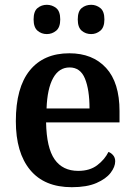

<svg xmlns="http://www.w3.org/2000/svg" viewBox="-20 -770 560 800"><path d="M279 10Q165 10 105.5 -62Q46 -134 46 -265Q46 -405 104 -476.5Q162 -548 269 -548Q366 -548 422 -487Q478 -426 478 -307V-260H172Q174 -154 207.5 -106Q241 -58 306 -58Q354 -58 385 -81.5Q416 -105 432 -137Q443 -133 451.5 -123Q460 -113 460 -98Q460 -75 441 -50Q422 -25 382 -7.5Q342 10 279 10ZM353 -318Q353 -396 334 -442.5Q315 -489 270 -489Q226 -489 201.5 -445Q177 -401 174 -318ZM360 -628Q337 -628 320.5 -642Q304 -656 304 -689Q304 -723 320.5 -736.5Q337 -750 360 -750Q381 -750 398 -736.5Q415 -723 415 -689Q415 -656 398 -642Q381 -628 360 -628ZM175 -628Q153 -628 136.5 -642Q120 -656 120 -689Q120 -723 136.5 -736.5Q153 -750 175 -750Q197 -750 214 -736.5Q231 -723 231 -689Q231 -656 214 -642Q197 -628 175 -628Z"/></svg>

Font: Noto Serif Lao SemiCondensed SemiBold
Style: Regular
Weight: 600
Width: 4
Designer: Monotype Design Team
Foundry: Monotype Imaging Inc.
Version: Version 2.003; ttfautohint (v1.8.4.7-5d5b)